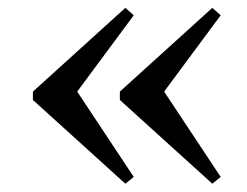

<svg xmlns="http://www.w3.org/2000/svg" viewBox="-20 -447 616 479"><path d="M509.7 -427.4 530.6 -408.9 389.5 -218.5 530.6 -5.6 509.7 11.3 279 -197.6V-218.5ZM292.7 -427.4 313.7 -408.9 172.6 -218.5 313.7 -5.6 292.7 11.3 62.1 -197.6V-218.5Z"/></svg>

Font: Playfair SemiBold
Style: Regular
Weight: 600
Designer: Claus Eggers Sørensen
Foundry: Claus Eggers Sørensen
Version: Version 2.001;gftools[0.9.30]